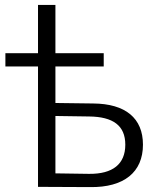

<svg xmlns="http://www.w3.org/2000/svg" viewBox="-20 -762 636 783"><path d="M2 -491H135V0L347 1C486 3 563 -60 563 -172C563 -280 492 -339 360 -340L206 -342V-491H403V-545H206V-742H135V-545H2ZM343 -53 206 -55V-289L343 -287C441 -286 491 -250 491 -172C491 -93 440 -52 343 -53Z"/></svg>

Font: Chess Sans
Style: Regular
Weight: 400
Designer: Wolf Bōese
Foundry: Wolf Bōese
Version: Version 7.223;Glyphs 3.3 (3306)